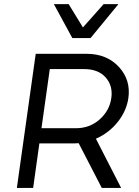

<svg xmlns="http://www.w3.org/2000/svg" viewBox="-20 -925 685 945"><path d="M405.8 -660.2Q505.4 -660.2 564.9 -595.9Q624.5 -531.7 611.8 -441.9Q602.5 -378.4 559.1 -324.2Q515.6 -270 452.1 -242.2L576.2 0H481L367.2 -220.2Q360.4 -219.2 344.2 -219.2H173.8L143.1 0H63L155.8 -660.2ZM184.1 -293.9H353Q421.9 -293.9 470.5 -337.2Q519 -380.4 527.8 -441.9Q536.6 -502.9 500 -543.9Q463.4 -585 394 -585H225.1ZM245.1 -904.8H317.9L388.2 -790L490.2 -904.8H563L425.8 -737.8H335.9Z"/></svg>

Font: Human Sans
Style: Italic
Weight: 400
Italic angle: -8°
Designer: Tim Radville
Foundry: Continuum
Version: Version 1.000;FEAKit 1.0